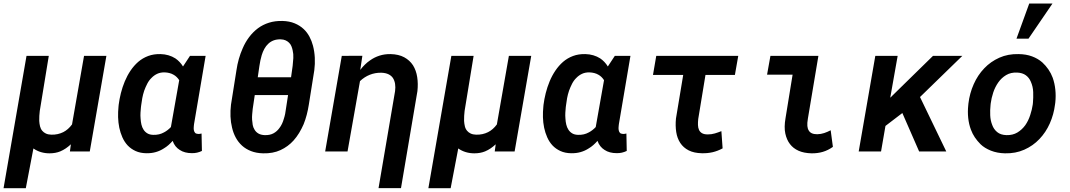

<svg xmlns="http://www.w3.org/2000/svg" viewBox="-23 -837 5913 1061"><path d="M246.6 -528.3H123.5L-3.4 203.1H119.6L161.6 -16.6Q181.2 -2.9 203.6 3.7Q226.1 10.3 250.5 10.3Q267.1 10.3 282 7.6Q296.9 4.9 310.1 -0.5Q326.2 -7.3 340.6 -17.1Q355 -26.9 368.7 -39.6L363.3 0H473.1L564.9 -528.3H441.4L375 -149.4Q364.7 -135.3 352.5 -124.5Q340.3 -113.8 326.7 -106.9Q312 -99.6 295.4 -95.9Q278.8 -92.3 260.3 -92.8Q242.7 -93.3 230.5 -99.1Q218.3 -105 210.9 -113.8Q201.7 -124.5 198.2 -138.9Q194.8 -153.3 193.8 -168.9Q193.4 -182.6 194.3 -196.8Q195.3 -210.9 196.8 -224.1Z M1113.3 -528.3H1026.9L988.3 -469.7Q980 -483.4 969.2 -494.6Q958.5 -505.9 946.3 -514.2Q928.7 -525.4 908 -531.5Q887.2 -537.6 864.3 -538.1Q826.7 -539.1 795.9 -527.6Q765.1 -516.1 740.7 -495.1Q716.8 -474.1 698.2 -446.5Q679.7 -418.9 666.5 -387.2Q653.3 -355.5 645 -322.3Q636.7 -289.1 632.8 -257.8L631.8 -247.1Q628.9 -219.2 629.6 -189.5Q630.4 -159.7 636.2 -131.3Q642.1 -103.5 653.3 -78.1Q664.6 -52.7 682.6 -33.2Q700.7 -14.2 726.3 -2.4Q752 9.3 785.6 9.8Q814 10.3 837.9 3.4Q861.8 -3.4 882.8 -17.1Q896 -24.9 908.2 -35.6Q920.4 -46.4 931.2 -58.6Q937 -41.5 947 -29.1Q957 -16.6 969.7 -8.8Q983.4 0.5 1000.5 4.9Q1017.6 9.3 1036.1 9.3Q1051.8 9.8 1065.7 6.6Q1079.6 3.4 1092.8 -2.9L1090.8 -99.1Q1085.4 -98.1 1080.3 -97.2Q1075.2 -96.2 1069.3 -97.2Q1059.6 -97.7 1054.7 -103.5Q1049.8 -109.4 1048.3 -117.7Q1047.9 -120.1 1047.6 -123.3Q1047.4 -126.5 1047.4 -129.4Q1047.4 -135.3 1048.1 -140.9Q1048.8 -146.5 1049.3 -151.4ZM755.9 -245.1 757.3 -255.9Q759.3 -273.9 763.2 -294.7Q767.1 -315.4 773.9 -335.9Q781.2 -356 790.8 -374.5Q800.3 -393.1 814.5 -406.7Q828.1 -420.9 845.9 -429.2Q863.8 -437.5 887.2 -437Q900.9 -436.5 913.3 -433.3Q925.8 -430.2 936.5 -423.8Q945.3 -418.9 953.1 -411.4Q960.9 -403.8 967.3 -394L921.4 -134.8Q912.6 -125.5 903.1 -118.2Q893.6 -110.8 883.3 -105.5Q870.1 -98.1 855.5 -94.7Q840.8 -91.3 823.7 -91.8Q804.2 -92.3 791.3 -100.1Q778.3 -107.9 770.5 -120.1Q762.2 -132.8 758.5 -148.7Q754.9 -164.6 753.9 -181.6Q752.4 -198.2 753.4 -214.8Q754.4 -231.4 755.9 -245.1Z M1683.6 -258.8 1713.9 -449.2Q1718.3 -483.4 1716.6 -518.1Q1714.8 -552.7 1706.5 -584.5Q1699.7 -610.8 1687 -634.5Q1674.3 -658.2 1655.8 -675.8Q1634.8 -695.8 1605.5 -708Q1576.2 -720.2 1538.1 -721.2Q1496.6 -722.2 1462.9 -711.4Q1429.2 -700.7 1402.3 -680.7Q1374.5 -659.7 1353.5 -631.6Q1332.5 -603.5 1318.4 -570.8Q1305.7 -542.5 1296.9 -511.5Q1288.1 -480.5 1283.7 -449.2L1253.4 -258.3Q1249.5 -225.6 1250.7 -193.4Q1252 -161.1 1259.3 -131.8Q1266.1 -102.1 1279.8 -76.7Q1293.5 -51.3 1314.5 -32.2Q1335.4 -13.2 1364.3 -2Q1393.1 9.3 1430.7 10.3Q1485.4 11.7 1527.1 -7.6Q1568.8 -26.9 1599.1 -60.5Q1616.2 -79.6 1630.1 -102.5Q1644 -125.5 1654.8 -150.4Q1665 -175.8 1672.1 -203.1Q1679.2 -230.5 1683.6 -258.8ZM1568.8 -311.5 1557.1 -235.4Q1555.7 -221.7 1552.7 -207.5Q1549.8 -193.4 1545.4 -180.2Q1541.5 -166 1535.4 -153.1Q1529.3 -140.1 1521 -129.4Q1507.8 -110.8 1488 -100.1Q1468.3 -89.4 1439.5 -90.3Q1418 -91.3 1404.3 -99.6Q1390.6 -107.9 1383.3 -121.1Q1376 -132.8 1373.5 -146.7Q1371.1 -160.6 1370.1 -175.3Q1369.1 -190.4 1370.6 -205.8Q1372.1 -221.2 1373.5 -235.4L1384.8 -311.5ZM1401.4 -410.2 1410.6 -473.1Q1412.6 -487.8 1415.8 -502.7Q1418.9 -517.6 1423.3 -532.2Q1428.7 -550.3 1437.7 -566.9Q1446.8 -583.5 1459.5 -595.2Q1472.2 -607.4 1489.3 -613.8Q1506.3 -620.1 1528.3 -619.6Q1543.9 -619.1 1555.2 -614Q1566.4 -608.9 1574.2 -601.1Q1582.5 -593.3 1587.2 -582Q1591.8 -570.8 1594.2 -559.1Q1599.1 -539.1 1597.9 -516.1Q1596.7 -493.2 1594.2 -473.1L1585.4 -410.2Z M1979.5 -528.8 1865.7 -528.3 1773.9 0H1897.5L1966.3 -388.7Q1978.5 -400.4 1992.2 -409.2Q2005.9 -418 2020.5 -423.8Q2035.2 -429.7 2051.3 -432.6Q2067.4 -435.5 2085 -435.1Q2108.4 -434.1 2124 -426.5Q2139.6 -418.9 2148.4 -405.8Q2157.2 -392.1 2160.2 -373.5Q2163.1 -355 2160.2 -333.5L2068.8 202.6H2192.9L2283.7 -333.5Q2288.1 -374 2282.5 -410.9Q2276.9 -447.8 2259.3 -476.1Q2241.2 -503.9 2210.7 -520.5Q2180.2 -537.1 2135.3 -538.1Q2102.5 -538.6 2074.2 -529.5Q2045.9 -520.5 2022 -503.4Q2006.8 -493.2 1993.2 -479.7Q1979.5 -466.3 1967.8 -450.7Z M2594.2 -528.3H2471.2L2344.2 203.1H2467.3L2509.3 -16.6Q2528.8 -2.9 2551.3 3.7Q2573.7 10.3 2598.1 10.3Q2614.7 10.3 2629.6 7.6Q2644.5 4.9 2657.7 -0.5Q2673.8 -7.3 2688.2 -17.1Q2702.6 -26.9 2716.3 -39.6L2710.9 0H2820.8L2912.6 -528.3H2789.1L2722.7 -149.4Q2712.4 -135.3 2700.2 -124.5Q2688 -113.8 2674.3 -106.9Q2659.7 -99.6 2643.1 -95.9Q2626.5 -92.3 2607.9 -92.8Q2590.3 -93.3 2578.1 -99.1Q2565.9 -105 2558.6 -113.8Q2549.3 -124.5 2545.9 -138.9Q2542.5 -153.3 2541.5 -168.9Q2541 -182.6 2542 -196.8Q2543 -210.9 2544.4 -224.1Z M3460.9 -528.3H3374.5L3335.9 -469.7Q3327.6 -483.4 3316.9 -494.6Q3306.2 -505.9 3293.9 -514.2Q3276.4 -525.4 3255.6 -531.5Q3234.9 -537.6 3211.9 -538.1Q3174.3 -539.1 3143.6 -527.6Q3112.8 -516.1 3088.4 -495.1Q3064.5 -474.1 3045.9 -446.5Q3027.3 -418.9 3014.2 -387.2Q3001 -355.5 2992.7 -322.3Q2984.4 -289.1 2980.5 -257.8L2979.5 -247.1Q2976.6 -219.2 2977.3 -189.5Q2978 -159.7 2983.9 -131.3Q2989.7 -103.5 3001 -78.1Q3012.2 -52.7 3030.3 -33.2Q3048.3 -14.2 3074 -2.4Q3099.6 9.3 3133.3 9.8Q3161.6 10.3 3185.5 3.4Q3209.5 -3.4 3230.5 -17.1Q3243.7 -24.9 3255.9 -35.6Q3268.1 -46.4 3278.8 -58.6Q3284.7 -41.5 3294.7 -29.1Q3304.7 -16.6 3317.4 -8.8Q3331.1 0.5 3348.1 4.9Q3365.2 9.3 3383.8 9.3Q3399.4 9.8 3413.3 6.6Q3427.2 3.4 3440.4 -2.9L3438.5 -99.1Q3433.1 -98.1 3428 -97.2Q3422.9 -96.2 3417 -97.2Q3407.2 -97.7 3402.3 -103.5Q3397.5 -109.4 3396 -117.7Q3395.5 -120.1 3395.3 -123.3Q3395 -126.5 3395 -129.4Q3395 -135.3 3395.8 -140.9Q3396.5 -146.5 3397 -151.4ZM3103.5 -245.1 3105 -255.9Q3106.9 -273.9 3110.8 -294.7Q3114.7 -315.4 3121.6 -335.9Q3128.9 -356 3138.4 -374.5Q3147.9 -393.1 3162.1 -406.7Q3175.8 -420.9 3193.6 -429.2Q3211.4 -437.5 3234.9 -437Q3248.5 -436.5 3261 -433.3Q3273.4 -430.2 3284.2 -423.8Q3293 -418.9 3300.8 -411.4Q3308.6 -403.8 3314.9 -394L3269 -134.8Q3260.3 -125.5 3250.7 -118.2Q3241.2 -110.8 3231 -105.5Q3217.8 -98.1 3203.1 -94.7Q3188.5 -91.3 3171.4 -91.8Q3151.9 -92.3 3138.9 -100.1Q3126 -107.9 3118.2 -120.1Q3109.9 -132.8 3106.2 -148.7Q3102.5 -164.6 3101.6 -181.6Q3100.1 -198.2 3101.1 -214.8Q3102.1 -231.4 3103.5 -245.1Z M4038.1 -422.9 4056.6 -528.3H3603.5L3585.4 -422.9H3752.4L3712.4 -182.1Q3708.5 -141.6 3713.9 -107.2Q3719.2 -72.8 3736.3 -46.9Q3753.4 -21 3782.5 -6.1Q3811.5 8.8 3855 9.8Q3886.2 10.7 3914.6 4.2Q3942.9 -2.4 3970.2 -17.1L3963.4 -112.3Q3945.3 -105 3927 -99.6Q3908.7 -94.2 3888.2 -94.2Q3868.2 -94.2 3856.7 -100.8Q3845.2 -107.4 3839.8 -119.1Q3834.5 -130.9 3834 -146.2Q3833.5 -161.6 3835.4 -179.2L3875.5 -422.9Z M4234.4 -528.3 4215.8 -424.3H4356.9L4317.9 -184.6Q4309.1 -133.8 4316.7 -99.1Q4324.2 -64.5 4342.3 -41Q4360.4 -17.1 4389.9 -3.9Q4419.4 9.3 4461.9 10.3Q4495.1 10.7 4523.9 2.2Q4552.7 -6.3 4579.6 -25.4L4567.4 -117.2Q4549.8 -107.9 4531.7 -101.8Q4513.7 -95.7 4493.2 -95.2Q4474.6 -95.2 4463.1 -100.6Q4451.7 -106 4446.3 -115.7Q4439.9 -125.5 4438.5 -140.9Q4437 -156.2 4441.4 -181.6L4499.5 -528.3Z M4963.4 -212.4 5056.2 0H5206.1L5061 -300.8L5294.9 -528.3H5132.8L4950.7 -350.1L4896.5 -296.9L4937.5 -528.3H4814L4722.2 0H4845.7L4870.1 -141.1Z M5328.6 -265.6 5327.6 -255.4Q5323.7 -219.2 5327.4 -184.8Q5331.1 -150.4 5342.3 -120.6Q5351.1 -97.2 5364 -77.9Q5377 -58.6 5395.5 -40Q5417.5 -18.6 5452.4 -4.6Q5487.3 9.3 5530.3 10.3Q5588.9 11.7 5637.2 -9.8Q5685.5 -31.2 5720.7 -68.4Q5756.3 -105.5 5778.3 -155Q5800.3 -204.6 5807.1 -259.8L5808.6 -270.5Q5812.5 -306.6 5808.8 -341.6Q5805.2 -376.5 5794.4 -407.2Q5785.2 -432.1 5770.5 -453.4Q5755.9 -474.6 5736.8 -492.2Q5712.9 -513.2 5680.2 -525.4Q5647.5 -537.6 5606 -538.1Q5547.4 -539.6 5499.3 -518.1Q5451.2 -496.6 5416 -459.5Q5379.9 -421.9 5357.7 -371.6Q5335.4 -321.3 5328.6 -265.6ZM5450.7 -255.4 5451.7 -265.6Q5455.6 -295.4 5465.8 -326.2Q5476.1 -356.9 5493.7 -381.8Q5511.2 -406.7 5536.9 -422.1Q5562.5 -437.5 5597.7 -436Q5627.4 -434.6 5645.8 -421.1Q5664.1 -407.7 5673.3 -385.7Q5685.5 -358.4 5686.5 -327.9Q5687.5 -297.4 5685.1 -270L5684.1 -259.8Q5680.2 -231.9 5669.9 -200.7Q5659.7 -169.4 5642.6 -145Q5624.5 -120.1 5598.9 -104.7Q5573.2 -89.4 5538.6 -90.3Q5506.3 -91.3 5487.3 -107.2Q5468.3 -123 5460 -146.5Q5450.2 -170.9 5449 -200Q5447.8 -229 5450.7 -255.4ZM5664.6 -817.4 5594.2 -623.5H5660.6L5793 -817.4Z"/></svg>

Font: Roboto Mono SemiBold
Style: Italic
Weight: 600
Italic angle: -10°
Monospace: yes
Designer: Google
Version: Version 3.000